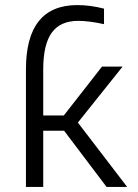

<svg xmlns="http://www.w3.org/2000/svg" viewBox="-20 -735 541 755"><path d="M150 -281H231L381 -473H462L287 -254V-252L480 0H399L232 -221H150V0H82V-462Q82 -715 284 -715Q335 -715 389 -701V-640Q330 -653 288 -653Q217 -653 183.5 -606.5Q150 -560 150 -462Z"/></svg>

Font: Museo Sans Light
Style: Regular
Weight: 300
Designer: Jos Buivenga
Foundry: Jos Buivenga & Rosetta Type Foundry (extension, remastering)
Version: Version 3.600;PS 1.000;hotconv 1.0.88;makeotf.lib2.5.647800;